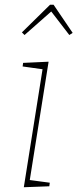

<svg xmlns="http://www.w3.org/2000/svg" viewBox="-20 -784 325 806"><path d="M83 -637 72 -648 190 -764H205L285 -646L271 -637L191 -741H201ZM80 2 160 -502 168 -492 75 -505 77 -520 184 -525 104 -22 99 -29 189 -17 187 -2Z"/></svg>

Font: Bitter Thin Thin
Style: Italic
Weight: 250
Italic angle: -9°
Version: Version 2.002